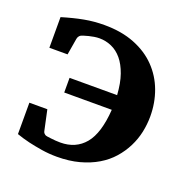

<svg xmlns="http://www.w3.org/2000/svg" viewBox="-98 -595 693 702"><g transform="rotate(20 248.5 -244.0)"><path d="M464.8 -243.2Q464.8 -212.4 458.3 -181.6Q451.7 -150.9 437.5 -122.6Q423.3 -94.2 401.6 -69.6Q379.9 -44.9 349.6 -26.9Q319.3 -8.8 280.5 1.7Q241.7 12.2 193.8 12.2Q163.1 12.2 134.3 7.6Q105.5 2.9 82.5 -2.4Q55.7 -8.8 32.2 -17.1V-139.2H102.1L119.1 -60.1Q120.6 -51.8 129.9 -46.9Q130.4 -46.4 136.5 -45.4Q142.6 -44.4 151.1 -43.5Q159.7 -42.5 169.4 -41.7Q179.2 -41 188 -41Q248 -41 283 -83Q317.9 -125 324.2 -217.8H139.2V-274.9H324.2Q321.3 -320.8 309.8 -353.5Q298.3 -386.2 280.8 -407.2Q263.2 -428.2 240.5 -438.2Q217.8 -448.2 192.9 -448.2Q183.1 -448.2 172.6 -446.5Q162.1 -444.8 152.6 -442.4Q143.1 -439.9 135.3 -437.5Q127.4 -435.1 124 -433.1Q121.1 -431.6 117.9 -427.2Q114.7 -422.9 113.8 -417L103 -353H32.2V-472.2Q54.7 -479 75.2 -484.1Q95.7 -489.3 115.2 -492.9Q134.8 -496.6 154.1 -498.3Q173.3 -500 193.8 -500Q260.7 -500 311.5 -479.7Q362.3 -459.5 396.2 -424.3Q430.2 -389.2 447.5 -342.5Q464.8 -295.9 464.8 -243.2Z"/></g></svg>

Font: Charis SIL
Style: Bold
Weight: 700
Foundry: SIL International
Version: Version 4.112